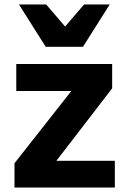

<svg xmlns="http://www.w3.org/2000/svg" viewBox="-20 -841 576 861"><path d="M45 -109 300 -433H53V-554H483V-445L233 -120H495V0H45ZM65 -821H187L272 -722L357 -821H472L352 -631H185Z"/></svg>

Font: Application
Style: Bold
Weight: 700
Designer: Wei Huang
Foundry: Wei Huang
Version: Version 0.012